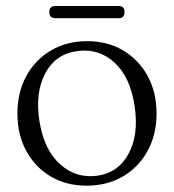

<svg xmlns="http://www.w3.org/2000/svg" viewBox="-20 -592 565 623"><path d="M263.5 -458.5Q329 -458.5 379.8 -428.2Q430.5 -398 459.2 -345.2Q488 -292.5 488 -223.5Q488 -155.5 459 -102.5Q430 -49.5 378.8 -19.5Q327.5 10.5 261 10.5Q195 10.5 144.5 -19.5Q94 -49.5 65.2 -102.2Q36.5 -155 36.5 -224Q36.5 -292 65.2 -345Q94 -398 145.2 -428.2Q196.5 -458.5 263.5 -458.5ZM297 -22Q364.5 -32 397.5 -93.8Q430.5 -155.5 417 -246.5Q403 -342 351.2 -389.2Q299.5 -436.5 228.5 -426Q159.5 -416 126.8 -354Q94 -292 107.5 -202Q122 -107 174.5 -59.5Q227 -12 297 -22ZM140 -553Q140 -572.5 159 -572.5H365.5Q384 -572.5 384 -553Q384 -533 365.5 -533H159Q140 -533 140 -553Z"/></svg>

Font: Fraunces 72pt Soft Light
Style: Regular
Weight: 300
Version: Version 1.000;[b76b70a41]